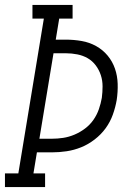

<svg xmlns="http://www.w3.org/2000/svg" viewBox="-32 -755 552 775"><path d="M-12 0V-55H42L145 -680H99V-735H261V-680H207L193 -595H234Q266 -595 297.5 -589.5Q329 -584 356 -569Q383 -554 402.5 -530.5Q422 -507 432 -478Q442 -449 443 -416.5Q444 -384 439 -351Q434 -322 423.5 -292.5Q413 -263 394.5 -237.5Q376 -212 350 -192Q324 -172 295.5 -160.5Q267 -149 237 -144.5Q207 -140 177 -140H117L103 -55H150V0ZM177 -195Q200 -195 223 -198.5Q246 -202 268.5 -211.5Q291 -221 311 -236Q331 -251 345 -271Q359 -291 367 -314Q375 -337 379 -360Q382 -383 382 -406.5Q382 -430 375 -451.5Q368 -473 354.5 -491Q341 -509 322 -520Q303 -531 280 -535.5Q257 -540 234 -540H184L127 -195Z"/></svg>

Font: Iosevka Slab Light
Style: Italic
Weight: 300
Italic angle: -9°
Monospace: yes
Designer: Belleve Invis
Foundry: Belleve Invis
Version: Version 11.1.1; ttfautohint (v1.8.3)